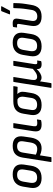

<svg xmlns="http://www.w3.org/2000/svg" viewBox="1210 -1953 928 3388"><g transform="rotate(-90 1674.0 -259.0)"><path d="M225 11Q129 11 84 -40Q39 -91 54 -187L75 -317Q106 -499 292 -499Q386 -499 432 -449.5Q478 -400 464 -303L444 -175Q429 -80 375 -34.5Q321 11 225 11ZM234 -68Q289 -68 318 -95Q347 -122 357 -183L375 -296Q386 -361 362.5 -391Q339 -421 283 -421Q228 -421 200 -393.5Q172 -366 162 -307L143 -191Q134 -130 155.5 -99Q177 -68 234 -68Z M516 185Q507 185 509 175L587 -322Q601 -410 650.5 -454.5Q700 -499 795 -499Q889 -499 931.5 -450.5Q974 -402 959 -306L940 -177Q925 -84 877.5 -36.5Q830 11 750 11Q716 11 678.5 0.5Q641 -10 616 -25L626 -99Q650 -83 681 -74.5Q712 -66 739 -66Q789 -66 816.5 -96Q844 -126 854 -187L873 -307Q883 -368 860 -394.5Q837 -421 788 -421Q740 -421 712 -397.5Q684 -374 675 -317L596 175Q594 185 586 185Z M1169 11Q1097 11 1069 -23Q1041 -57 1053 -136L1107 -479Q1109 -488 1119 -488H1187Q1197 -488 1195 -479L1141 -131Q1136 -94 1148 -79.5Q1160 -65 1193 -65Q1208 -65 1223 -66.5Q1238 -68 1252 -71Q1262 -73 1260 -61L1251 -7Q1250 2 1241 3Q1228 7 1208 9Q1188 11 1169 11Z M1513 11Q1414 11 1370.5 -39Q1327 -89 1340 -176L1361 -306Q1375 -399 1428 -443.5Q1481 -488 1582 -488H1839Q1850 -488 1848 -479L1838 -421Q1836 -412 1828 -412L1710 -417V-416Q1731 -396 1742.5 -364.5Q1754 -333 1745 -278L1727 -170Q1714 -83 1663.5 -36Q1613 11 1513 11ZM1520 -68Q1571 -68 1601 -92Q1631 -116 1640 -170L1659 -292Q1665 -330 1659.5 -354.5Q1654 -379 1641.5 -393.5Q1629 -408 1612 -415H1574Q1524 -415 1491.5 -392Q1459 -369 1449 -307L1428 -172Q1420 -117 1444.5 -92.5Q1469 -68 1520 -68Z M1825 185Q1816 185 1818 175L1921 -479Q1923 -488 1933 -488H2001Q2011 -488 2009 -479L1959 -164Q1951 -113 1964.5 -90.5Q1978 -68 2011 -68Q2049 -68 2085.5 -91.5Q2122 -115 2153 -144L2206 -479Q2208 -488 2218 -488H2286Q2296 -488 2294 -479L2237 -118Q2233 -85 2238.5 -75Q2244 -65 2264 -65Q2271 -65 2279 -66Q2287 -67 2294 -68Q2302 -69 2300 -60L2291 -4Q2290 0 2288 2.5Q2286 5 2280 6Q2269 9 2257.5 10Q2246 11 2233 11Q2189 11 2168 -9Q2147 -29 2150 -73H2148Q2113 -36 2074 -13Q2035 10 1997 10Q1976 10 1959 2Q1942 -6 1933 -19L1902 175Q1900 185 1891 185Z M2549 11Q2453 11 2408 -40Q2363 -91 2378 -187L2399 -317Q2430 -499 2616 -499Q2710 -499 2756 -449.5Q2802 -400 2788 -303L2768 -175Q2753 -80 2699 -34.5Q2645 11 2549 11ZM2558 -68Q2613 -68 2642 -95Q2671 -122 2681 -183L2699 -296Q2710 -361 2686.5 -391Q2663 -421 2607 -421Q2552 -421 2524 -393.5Q2496 -366 2486 -307L2467 -191Q2458 -130 2479.5 -99Q2501 -68 2558 -68Z M3076 11Q2979 11 2938.5 -36.5Q2898 -84 2912 -172L2944 -376Q2949 -406 2943 -414.5Q2937 -423 2920 -423Q2914 -423 2906 -422.5Q2898 -422 2891 -421Q2882 -420 2883 -430L2891 -484Q2893 -489 2895 -491.5Q2897 -494 2902 -495Q2915 -497 2930.5 -498Q2946 -499 2960 -499Q3005 -499 3025.5 -478Q3046 -457 3037 -401L3000 -166Q2992 -116 3012.5 -90.5Q3033 -65 3080 -65Q3127 -65 3156.5 -90.5Q3186 -116 3194 -170L3206 -248Q3217 -316 3220.5 -375.5Q3224 -435 3225 -479Q3225 -488 3235 -488H3304Q3314 -488 3314 -479Q3314 -438 3310.5 -382Q3307 -326 3297 -264L3283 -178Q3269 -81 3219.5 -35Q3170 11 3076 11ZM3120 -546Q3116 -546 3115 -549.5Q3114 -553 3116 -558L3169 -693Q3171 -699 3175.5 -701Q3180 -703 3185 -703H3250Q3256 -703 3257.5 -699.5Q3259 -696 3256 -690L3184 -555Q3179 -546 3168 -546Z"/></g></svg>

Font: Sofia Sans Semi Condensed Medium
Style: Italic
Weight: 500
Italic angle: -9°
Version: Version 4.100